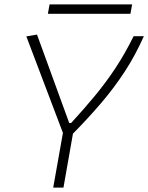

<svg xmlns="http://www.w3.org/2000/svg" viewBox="-20 -859 679 879"><path d="M223.6 0 268.1 -250.5 100.6 -692.4 149.4 -700.7 296.9 -295.9H305.7Q365.7 -361.3 415.5 -421.6Q465.3 -481.9 508.8 -547.6Q552.2 -613.3 591.8 -693.4H638.7Q599.1 -604.5 550.3 -530Q501.5 -455.6 442.9 -387Q384.3 -318.4 314 -247.1L270.5 0ZM199.2 -795.9 207 -838.9H585L577.1 -795.9Z"/></svg>

Font: Cascadia Code NF ExtraLight
Style: Italic
Weight: 200
Italic angle: -10°
Monospace: yes
Designer: Aaron Bell
Foundry: Saja Typeworks
Version: Version 2404.023; ttfautohint (v1.8.4)